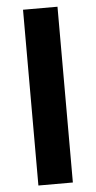

<svg xmlns="http://www.w3.org/2000/svg" viewBox="-54 -794 413 827"><g transform="rotate(-5 152.5 -380.0)"><path d="M227 0H78V-760H227Z"/></g></svg>

Font: Noto Sans Sinhala UI
Style: Bold
Weight: 700
Designer: Jelle Bosma - Monotype Design Team
Foundry: Monotype Imaging Inc.
Version: Version 2.006; ttfautohint (v1.8.4.7-5d5b)